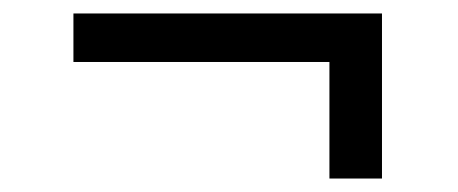

<svg xmlns="http://www.w3.org/2000/svg" viewBox="-20 -455 680 285"><path d="M89 -363H469V-190H547V-435H89Z"/></svg>

Font: Telex Regular
Style: Regular
Weight: 400
Designer: Andres Torresi
Foundry: Andres Torresi
Version: Version 1.001